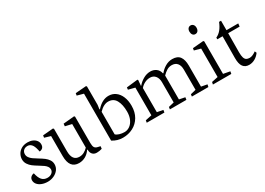

<svg xmlns="http://www.w3.org/2000/svg" viewBox="-11 -1287 2695 1955"><g transform="rotate(-30 1336.0 -309.0)"><path d="M303.7 -103.5Q303.7 -133.3 287.8 -156.7Q272 -180.2 249.3 -197.3Q226.6 -214.4 189.5 -236.8Q156.7 -256.3 137.5 -270.3Q118.2 -284.2 105.2 -302.2Q92.3 -320.3 92.3 -341.8Q92.3 -369.1 109.9 -386Q127.4 -402.8 157.2 -402.8Q182.6 -402.8 201.9 -382.6Q221.2 -362.3 232.9 -310.5L236.8 -291.5Q260.3 -293.5 274.2 -307.4Q288.1 -321.3 288.1 -348.1Q288.1 -372.6 273.4 -392.1Q258.8 -411.6 233.2 -422.9Q207.5 -434.1 175.8 -434.1Q131.8 -434.1 101.3 -416Q70.8 -397.9 55.7 -369.6Q40.5 -341.3 40.5 -311Q40.5 -278.8 57.1 -253.7Q73.7 -228.5 96.9 -210.9Q120.1 -193.4 158.2 -170.4Q188.5 -151.9 205.8 -139.6Q223.1 -127.4 234.6 -111.8Q246.1 -96.2 246.1 -78.1Q246.1 -52.7 225.6 -36.1Q205.1 -19.5 173.3 -19.5Q134.3 -19.5 110.4 -45.4Q86.4 -71.3 74.2 -128.9Q51.8 -126.5 37.1 -111.8Q22.5 -97.2 22.5 -75.2Q22.5 -48.8 40 -27.8Q57.6 -6.8 88.4 5.1Q119.1 17.1 157.7 17.1Q195.3 17.1 229 1.7Q262.7 -13.7 283.2 -41Q303.7 -68.4 303.7 -103.5Z M416.5 -134.3Q416.5 11.7 527.8 11.7Q567.9 11.7 603.3 -7.8Q638.7 -27.3 663.6 -64.5H669.4V-58.6Q669.4 -28.8 687 -9.3Q704.6 10.3 736.3 10.3Q753.4 10.3 767.1 7.8Q780.8 5.4 797.9 0.5L801.3 -28.3L774.9 -34.2Q747.1 -39.6 736.8 -55.9Q726.6 -72.3 726.6 -108.9V-418.5L719.7 -426.8L589.8 -415L586.9 -385.7L663.6 -368.2V-91.3Q644.5 -70.3 618.9 -56.2Q593.3 -42 563 -42Q479 -42 479 -154.8V-418.5L471.2 -426.8L349.6 -416.5L345.7 -390.6L416.5 -369.6Z M922.4 -23.9Q977.5 11.7 1043.9 11.7Q1108.4 11.7 1162.6 -16.4Q1216.8 -44.4 1248.8 -98.6Q1280.8 -152.8 1280.8 -227.5Q1280.8 -288.6 1261.5 -335Q1242.2 -381.3 1207 -407Q1171.9 -432.6 1125.5 -432.6Q1050.8 -432.6 984.4 -357.9H978.5L985.4 -408.7V-624.5L978 -632.3L852.1 -622.6L847.7 -596.2L922.4 -575.7ZM1092.8 -383.3Q1154.8 -383.3 1183.1 -332.5Q1211.4 -281.7 1211.4 -198.2Q1211.4 -146 1193.6 -107.9Q1175.8 -69.8 1147.2 -50Q1118.7 -30.3 1086.9 -30.3Q1054.7 -30.3 1027.3 -38.6Q1000 -46.9 985.4 -61.5V-326.2Q1013.2 -355.5 1040.5 -369.4Q1067.9 -383.3 1092.8 -383.3Z M1540 -28.3 1470.2 -42V-325.2Q1490.7 -350.6 1521 -366Q1551.3 -381.3 1584 -381.3Q1623 -381.3 1645.8 -353.5Q1668.5 -325.7 1668.5 -279.8V-42L1603.5 -26.4L1599.6 0H1793.9L1797.9 -28.3L1730 -42V-322.3Q1752.9 -346.7 1779.8 -363.8Q1806.6 -380.9 1839.4 -380.9Q1880.9 -380.9 1903.1 -354.5Q1925.3 -328.1 1925.3 -279.8V-42L1861.8 -26.4L1858.9 -1H2052.7L2059.1 -29.3L1989.7 -42.5V-291.5Q1989.7 -358.9 1962.9 -395.5Q1936 -432.1 1874.5 -432.1Q1831.5 -432.1 1792.2 -408.9Q1752.9 -385.7 1727.5 -353H1722.2Q1713.4 -392.6 1685.1 -413.3Q1656.7 -434.1 1618.2 -434.1Q1575.2 -434.1 1534.9 -410.9Q1494.6 -387.7 1468.3 -355.5H1464.4L1469.7 -420.4L1463.9 -427.2L1332.5 -412.6L1329.6 -387.2L1406.2 -367.7V-42L1332 -26.4L1327.6 0H1535.2Z M2250.5 -585.4Q2250.5 -607.9 2238.8 -621.6Q2227.1 -635.3 2208.5 -635.3Q2189.9 -635.3 2178.7 -621.6Q2167.5 -607.9 2167.5 -585.4Q2167.5 -562.5 2178.5 -548.1Q2189.5 -533.7 2208.5 -533.7Q2228 -533.7 2239.3 -547.9Q2250.5 -562 2250.5 -585.4ZM2321.8 0 2327.1 -27.8 2249 -42.5V-425.3L2241.2 -433.1L2114.7 -422.4L2110.8 -397.5L2185.1 -377V-42.5L2111.3 -26.9L2105.5 0Z M2434.6 -122.6Q2434.1 -52.2 2457.8 -20.3Q2481.4 11.7 2527.8 11.7Q2564 11.7 2596.9 -7.1Q2629.9 -25.9 2652.3 -58.1L2643.1 -79.6Q2643.1 -79.1 2630.1 -70.6Q2617.2 -62 2600.3 -54.9Q2583.5 -47.9 2567.4 -47.9Q2543.5 -47.9 2528.8 -56.9Q2514.2 -65.9 2507.1 -88.4Q2500 -110.8 2500 -151.4L2501.5 -375H2636.2L2640.1 -410.2H2502V-521.5H2479Q2460 -474.1 2434.8 -443.1Q2409.7 -412.1 2374.5 -396V-376.5H2436.5Z"/></g></svg>

Font: Neuton Light
Style: Regular
Weight: 300
Designer: Brian M Zick
Foundry: Brian M Zick
Version: Version 1.560